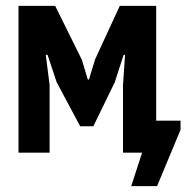

<svg xmlns="http://www.w3.org/2000/svg" viewBox="-20 -520 635 654"><path d="M399 -230 406 -333H401L371 -240L298 -90H253L173 -240L142 -333H136L149 -230V0H43V-500H168L259 -316L279 -249H283L304 -318L388 -500H512V-109H595V-78L515 114H427L464 0H399Z"/></svg>

Font: PT Sans Narrow
Style: Bold
Weight: 700
Width: 3
Designer: A.Korolkova, O.Umpeleva, V.Yefimov
Foundry: ParaType Ltd
Version: Version 2.003W OFL